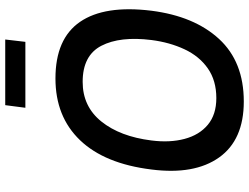

<svg xmlns="http://www.w3.org/2000/svg" viewBox="-129 -813 952 734"><g transform="rotate(-90 347.0 -446.0)"><path d="M312 -902H563L554 -825H302ZM66 -343Q88 -522 178 -616Q268 -710 414 -710Q566 -710 630.5 -616Q695 -522 673 -343Q652 -179 565 -84.5Q478 10 326 10Q179 10 112 -84.5Q45 -179 66 -343ZM339 -95Q406 -95 452.5 -127.5Q499 -160 525.5 -216.5Q552 -273 561 -343Q576 -463 539 -534.5Q502 -606 401 -606Q307 -606 249.5 -534.5Q192 -463 177 -343Q168 -273 183 -216.5Q198 -160 237 -127.5Q276 -95 339 -95Z"/></g></svg>

Font: Haskoy SemiBold
Style: Italic
Weight: 600
Designer: Ertekin Erdin
Foundry: Ertekin Erdin
Version: Version 2.000; ttfautohint (v1.8.4.7-5d5b)